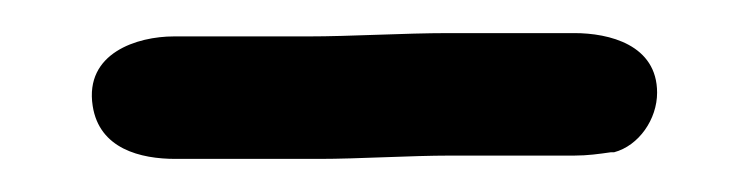

<svg xmlns="http://www.w3.org/2000/svg" viewBox="-20 -361 453 116"><path d="M36 -297C40 -271 65 -265 86 -265H173C196 -265 228 -267 252 -267H327C335 -267 342 -268 349 -269H351C366 -273 377 -289 377 -305C377 -334 348 -341 327 -341H251C224 -341 192 -339 166 -339H85C63 -339 31 -329 36 -297Z"/></svg>

Font: Scribbler
Style: ExBd
Weight: 800
Designer: Mew Too
Foundry: Cannot Into Space Fonts
Version: Version 1.001